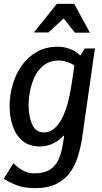

<svg xmlns="http://www.w3.org/2000/svg" viewBox="-22 -749 530 999"><path d="M419 -497H472L405 -30Q398 16 384.5 61.5Q371 107 344.5 145.5Q318 184 273 207Q228 230 160 230Q100 230 57 211.5Q14 193 -2 180L48 100Q67 121 95 137Q123 153 155 153Q207 153 237 134Q267 115 282 82Q297 49 304 7L312 -43H308Q288 -19 255.5 -3Q223 13 187 13Q130 13 95.5 -16Q61 -45 44.5 -92.5Q28 -140 28 -197Q28 -252 43.5 -307Q59 -362 90.5 -407Q122 -452 169.5 -479Q217 -506 280 -506Q306 -506 337.5 -496Q369 -486 396 -460ZM127 -199Q127 -142 145.5 -101Q164 -60 206 -60Q238 -60 262.5 -82Q287 -104 304.5 -141Q322 -178 333.5 -224.5Q345 -271 352 -320L365 -409Q325 -434 284 -434Q231 -434 196.5 -401.5Q162 -369 144.5 -315Q127 -261 127 -199ZM309 -653 230 -580H154L274 -729H364L446 -579H368Z"/></svg>

Font: Rosario SemiBold
Style: Italic
Weight: 600
Italic angle: -8.05°
Designer: Hector Gatti
Foundry: Omnibus Type
Version: Version 1.101; ttfautohint (v1.8.1.43-b0c9)